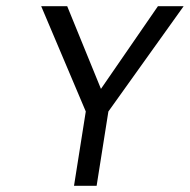

<svg xmlns="http://www.w3.org/2000/svg" viewBox="-20 -600 613 620"><path d="M113 -580 257 -240 219 0H292L330 -240L573 -580H490L306 -313L197 -580Z"/></svg>

Font: Charger Sport
Style: NrwObl
Weight: 400
Designer: Jasper
Foundry: Cannot Into Space Fonts
Version: Version 1.1